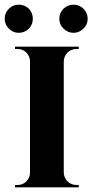

<svg xmlns="http://www.w3.org/2000/svg" viewBox="-30 -799 394 819"><path d="M8 -677Q-10 -694 -10 -719Q-10 -744 8 -762Q25 -779 50 -779Q75 -779 93 -762Q110 -744 110 -719Q110 -694 93 -677Q75 -659 50 -659Q25 -659 8 -677ZM241 -677Q223 -694 223 -719Q223 -744 241 -762Q259 -779 284 -779Q308 -779 326 -762Q344 -744 344 -719Q344 -694 326 -677Q308 -659 284 -659Q259 -659 241 -677ZM34 0V-10H45Q67 -10 82 -25Q98 -41 98 -63V-537Q98 -559 82 -575Q67 -590 45 -590H34V-600H306V-590H296Q274 -590 258 -575Q243 -560 242 -537V-63Q243 -40 258 -25Q274 -10 296 -10H306V0Z"/></svg>

Font: Cinzel Bold(RUS BY LYAJKA)
Style: Regular
Weight: 700
Designer: Natanael Gama
Version: Version 1.001;PS 001.001;hotconv 1.0.56;makeotf.lib2.0.21325